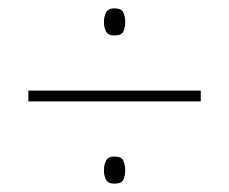

<svg xmlns="http://www.w3.org/2000/svg" viewBox="-20 -573 549 460"><path d="M254 -488Q239 -488 234 -497.5Q229 -507 229 -521Q229 -533 234 -543Q239 -553 254 -553Q271 -553 275.5 -543Q280 -533 280 -520Q280 -507 275.5 -497.5Q271 -488 254 -488ZM48 -330V-356H461V-330ZM254 -133Q239 -133 234 -142.5Q229 -152 229 -165Q229 -178 234 -188Q239 -198 254 -198Q271 -198 275.5 -188Q280 -178 280 -165Q280 -152 275.5 -142.5Q271 -133 254 -133Z"/></svg>

Font: Noto Sans Kannada SemiCondensed Thin
Style: Regular
Weight: 100
Width: 4
Designer: Jelle Bosma - Monotype Design Team
Foundry: Monotype Imaging Inc.
Version: Version 2.005; ttfautohint (v1.8.4.7-5d5b)